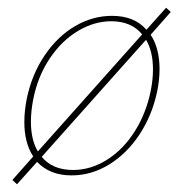

<svg xmlns="http://www.w3.org/2000/svg" viewBox="-20 -451 476 497"><path d="M370 -361Q393 -326 393 -272Q393 -245 387 -215Q374 -153 341.5 -103.5Q309 -54 263 -25.5Q217 3 165 3Q109 3 76 -32L24 26L12 15L66 -46Q43 -81 43 -135Q43 -163 49 -194Q62 -258 95.5 -307.5Q129 -357 174.5 -383.5Q220 -410 270 -410Q328 -410 359 -374L410 -431L422 -420ZM60 -136Q60 -89 78 -59L348 -362Q320 -396 268 -396Q224 -396 182 -371Q140 -346 109 -300Q78 -254 66 -194Q60 -163 60 -136ZM376 -271Q376 -318 358 -348L88 -45Q116 -11 169 -11Q215 -11 257 -37.5Q299 -64 328.5 -110.5Q358 -157 370 -215Q376 -245 376 -271Z"/></svg>

Font: Ysabeau Thin
Style: Italic
Weight: 200
Italic angle: -12°
Designer: Christian Thalmann (Catharsis Fonts)
Version: Version 0.003